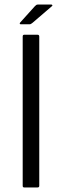

<svg xmlns="http://www.w3.org/2000/svg" viewBox="-20 -826 272 846"><path d="M153 -7Q153 0 145 0H87Q80 0 80 -7V-665Q80 -673 87 -673H145Q153 -673 153 -665ZM110 -719H72Q67 -719 67 -722Q67 -725 70 -728L134 -799Q138 -803 140.5 -804.5Q143 -806 148 -806H206Q209 -806 210.5 -803.5Q212 -801 209 -799L124 -726Q120 -723 117 -721Q114 -719 110 -719Z"/></svg>

Font: Glory
Style: Regular
Weight: 400
Designer: Robert Leuschke
Foundry: Robert Leuschke
Version: Version 1.011